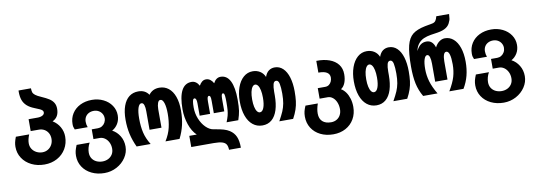

<svg xmlns="http://www.w3.org/2000/svg" viewBox="-71 -1274 5541 1989"><g transform="rotate(-10 2700.0 -280.0)"><path d="M37 -214Q37 -238 41.8 -260.2Q46.5 -282.5 59.5 -316.5H199.5Q188.5 -289 183.8 -267.8Q179 -246.5 179 -226Q179 -192 196.2 -165.5Q213.5 -139 242.2 -124.5Q271 -110 303.5 -110Q336.5 -110 363 -126.2Q389.5 -142.5 404.5 -170.2Q419.5 -198 419.5 -231.5Q419.5 -265.5 404.8 -292Q390 -318.5 364.5 -333Q339 -347.5 307.5 -347.5H221V-472.5H314.5Q347 -472.5 367.8 -484Q388.5 -495.5 388.5 -515.5Q388.5 -528 379.5 -536.8Q370.5 -545.5 354 -553.2Q337.5 -561 302 -575Q253 -594 224 -620.5Q195 -647 182.2 -683Q169.5 -719 169.5 -768.5L170 -783.5H300.5Q301 -756.5 306 -741Q311 -725.5 330.2 -710.2Q349.5 -695 391.5 -677Q440.5 -655.5 469.5 -637Q498.5 -618.5 514.8 -592.2Q531 -566 531 -527.5Q531 -483 513.8 -453.2Q496.5 -423.5 462 -407.5Q509.5 -378.5 536.2 -331.5Q563 -284.5 563 -229.5Q563 -159 529.5 -102.2Q496 -45.5 436.8 -13.5Q377.5 18.5 303.5 18.5Q228 18.5 167.2 -11.5Q106.5 -41.5 71.8 -94.5Q37 -147.5 37 -214Z M638.5 -13Q638.5 -41 644.2 -64.8Q650 -88.5 664.5 -124H802Q788.5 -100 781.5 -74Q774.5 -48 774.5 -23Q774.5 13 791.2 38.8Q808 64.5 836.5 78Q865 91.5 900 91.5Q932.5 91.5 960 78Q987.5 64.5 1004 38.8Q1020.5 13 1020.5 -22Q1020.5 -58.5 1005.8 -88.5Q991 -118.5 966.2 -135.8Q941.5 -153 912.5 -153H847V-255.5H912.5Q936 -255.5 955.8 -267.5Q975.5 -279.5 987.2 -300.2Q999 -321 999 -346Q999 -372 986 -393.8Q973 -415.5 950.5 -428Q928 -440.5 900.5 -440.5Q871 -440.5 847.8 -428.5Q824.5 -416.5 811.5 -394.5Q798.5 -372.5 798.5 -343Q798.5 -311.5 809.5 -285H673.5Q666 -302.5 663.2 -313.8Q660.5 -325 660.5 -343.5Q660.5 -405 691.2 -453.5Q722 -502 776.5 -529Q831 -556 900.5 -556Q966 -556 1020.5 -529.2Q1075 -502.5 1106.2 -456Q1137.5 -409.5 1137.5 -353.5Q1137.5 -302.5 1114 -264Q1090.5 -225.5 1053 -205.5Q1101.5 -180 1131.2 -131Q1161 -82 1161 -20Q1161 42 1125.2 95.8Q1089.5 149.5 1029.8 181.5Q970 213.5 900.5 213.5Q825.5 213.5 765.8 184.5Q706 155.5 672.2 103.8Q638.5 52 638.5 -13Z M1599.5 -432.5Q1581 -432.5 1571.5 -406.5Q1562 -380.5 1561.5 -341.5V-147H1436V-341.5Q1436.5 -381 1428 -406.8Q1419.5 -432.5 1400.5 -432.5Q1376.5 -432.5 1363.2 -391.5Q1350 -350.5 1350 -280Q1350 -195.5 1365.2 -130.8Q1380.5 -66 1421.5 0H1274Q1240.5 -71 1224.8 -141.2Q1209 -211.5 1209 -291.5Q1209 -376.5 1230.5 -436.5Q1252 -496.5 1292.2 -527.8Q1332.5 -559 1389 -559Q1462 -559 1498.5 -504Q1538.5 -559 1610 -559Q1665.5 -559 1706.5 -526.8Q1747.5 -494.5 1769.5 -433.8Q1791.5 -373 1791.5 -289.5Q1791.5 -207 1775.8 -137.5Q1760 -68 1725.5 0H1577.5Q1619.5 -67 1635 -134Q1650.5 -201 1650.5 -279Q1650.5 -349.5 1637 -391Q1623.5 -432.5 1599.5 -432.5Z M2066.5 104H1830.5V-13.5H1909Q1861.5 -58.5 1835.2 -135.5Q1809 -212.5 1809 -295Q1809 -427 1844.2 -493.5Q1879.5 -560 1949.5 -560Q1975.5 -560 1995.5 -545.5Q2015.5 -531 2028.5 -506Q2041.5 -531 2059.8 -545.5Q2078 -560 2102 -560Q2126.5 -560 2146.2 -545.2Q2166 -530.5 2179 -505.5Q2207 -560 2255 -560Q2321 -560 2355 -492.8Q2389 -425.5 2389 -295.5Q2389 -221 2382.8 -179.5Q2376.5 -138 2358.5 -85H2235.5Q2250.5 -123 2257.8 -150.2Q2265 -177.5 2267.5 -208.5Q2270 -239.5 2270 -291.5Q2270 -334 2267.5 -354.5Q2265 -375 2260.8 -380.8Q2256.5 -386.5 2249 -386.5Q2239.5 -386.5 2235.5 -373Q2231.5 -359.5 2231.5 -329.5V-200.5H2121.5V-329.5Q2121.5 -365 2116.2 -375.8Q2111 -386.5 2102 -386.5Q2093 -386.5 2087.8 -374.8Q2082.5 -363 2082.5 -329.5V-200.5H1972.5V-329.5Q1972.5 -360.5 1966.2 -373.5Q1960 -386.5 1950.5 -386.5Q1943.5 -386.5 1938.5 -381.5Q1933.5 -376.5 1929.8 -356.2Q1926 -336 1926 -295Q1926 -232 1949.2 -175Q1972.5 -118 2010.2 -80.8Q2048 -43.5 2089 -37Q2159 -26 2194.2 -15.2Q2229.5 -4.5 2254 11.5Q2296.5 39 2316 83Q2335.5 127 2335.5 200H2211Q2210 164 2198.2 143.8Q2186.5 123.5 2155.8 113.8Q2125 104 2066.5 104Z M2407 -272.5Q2407 -355 2430 -420Q2453 -485 2495 -521.8Q2537 -558.5 2592 -558.5Q2636 -558.5 2669.8 -537Q2703.5 -515.5 2719.5 -476.5Q2734 -518.5 2761 -538.5Q2788 -558.5 2824 -558.5Q2874 -558.5 2910.5 -523.8Q2947 -489 2966.2 -425.5Q2985.5 -362 2985.5 -277.5Q2985.5 -220 2980.2 -176.2Q2975 -132.5 2960.8 -90Q2946.5 -47.5 2920.5 0H2775Q2806.5 -56.5 2822.8 -94.5Q2839 -132.5 2847 -175.2Q2855 -218 2855 -277.5Q2855 -342.5 2847 -381Q2839 -419.5 2814.5 -419.5Q2791.5 -419.5 2783.5 -390.2Q2775.5 -361 2775.5 -311V-272.5Q2775.5 -184.5 2755.5 -120.8Q2735.5 -57 2695.5 -22.5Q2655.5 12 2597 12Q2539 12 2496 -22.8Q2453 -57.5 2430 -121.8Q2407 -186 2407 -272.5ZM2650.5 -271.5Q2650.5 -317 2643.2 -350.2Q2636 -383.5 2623 -400.8Q2610 -418 2593.5 -418Q2577.5 -418 2564.5 -400.5Q2551.5 -383 2544.2 -350Q2537 -317 2537 -271.5Q2537 -226.5 2544.2 -193.8Q2551.5 -161 2564.5 -143.8Q2577.5 -126.5 2594 -126.5Q2620 -126.5 2635.2 -164.5Q2650.5 -202.5 2650.5 -271.5Z M3044 -1.5Q3044 -31.5 3050.2 -56.8Q3056.5 -82 3070 -113H3200Q3189.5 -82 3185 -57.8Q3180.5 -33.5 3180.5 -10.5Q3180.5 45 3212.5 74Q3244.5 103 3302.5 103Q3335.5 103 3361.2 88.2Q3387 73.5 3401.5 46.5Q3416 19.5 3416 -16Q3416 -54.5 3402.5 -87.2Q3389 -120 3365.2 -139.2Q3341.5 -158.5 3312.5 -158.5H3227V-269H3305.5Q3329.5 -269 3346.2 -281.8Q3363 -294.5 3371.2 -314Q3379.5 -333.5 3379.5 -354.5Q3379.5 -390.5 3349.8 -408.8Q3320 -427 3261 -426.5V-550Q3339.5 -552 3398.5 -530.5Q3457.5 -509 3489.8 -466.8Q3522 -424.5 3522 -364.5Q3522 -312.5 3506.8 -274Q3491.5 -235.5 3462 -216.5Q3489.5 -200.5 3510.8 -170.8Q3532 -141 3544 -101Q3556 -61 3556 -15.5Q3556 56.5 3524 112.2Q3492 168 3434.8 199Q3377.5 230 3304.5 230Q3229 230 3169.8 200.8Q3110.5 171.5 3077.2 118.8Q3044 66 3044 -1.5Z M3607 -272.5Q3607 -355 3630 -420Q3653 -485 3695 -521.8Q3737 -558.5 3792 -558.5Q3836 -558.5 3869.8 -537Q3903.5 -515.5 3919.5 -476.5Q3934 -518.5 3961 -538.5Q3988 -558.5 4024 -558.5Q4074 -558.5 4110.5 -523.8Q4147 -489 4166.2 -425.5Q4185.5 -362 4185.5 -277.5Q4185.5 -220 4180.2 -176.2Q4175 -132.5 4160.8 -90Q4146.5 -47.5 4120.5 0H3975Q4006.5 -56.5 4022.8 -94.5Q4039 -132.5 4047 -175.2Q4055 -218 4055 -277.5Q4055 -342.5 4047 -381Q4039 -419.5 4014.5 -419.5Q3991.5 -419.5 3983.5 -390.2Q3975.5 -361 3975.5 -311V-272.5Q3975.5 -184.5 3955.5 -120.8Q3935.5 -57 3895.5 -22.5Q3855.5 12 3797 12Q3739 12 3696 -22.8Q3653 -57.5 3630 -121.8Q3607 -186 3607 -272.5ZM3850.5 -271.5Q3850.5 -317 3843.2 -350.2Q3836 -383.5 3823 -400.8Q3810 -418 3793.5 -418Q3777.5 -418 3764.5 -400.5Q3751.5 -383 3744.2 -350Q3737 -317 3737 -271.5Q3737 -226.5 3744.2 -193.8Q3751.5 -161 3764.5 -143.8Q3777.5 -126.5 3794 -126.5Q3820 -126.5 3835.2 -164.5Q3850.5 -202.5 3850.5 -271.5Z M4217 -321Q4217 -465 4236.5 -541.8Q4256 -618.5 4301 -654.5Q4346 -690.5 4432.5 -708L4511 -722.5Q4535 -727.5 4546.5 -743.2Q4558 -759 4565.5 -789.5H4700Q4698 -752 4695.2 -737.8Q4692.5 -723.5 4686 -711.5Q4673.5 -674 4640.2 -651.8Q4607 -629.5 4549 -620.5L4476.5 -609.5Q4433.5 -602.5 4401 -588.2Q4368.5 -574 4344.5 -545Q4320.5 -516 4310 -468.5Q4332 -512 4357.8 -530.8Q4383.5 -549.5 4418.5 -549.5Q4483.5 -549.5 4507 -472Q4525.5 -509 4553.8 -529.2Q4582 -549.5 4613 -549.5Q4663.5 -549.5 4702 -516.5Q4740.5 -483.5 4762 -421Q4783.5 -358.5 4783.5 -272.5Q4783.5 -195.5 4766.5 -128.8Q4749.5 -62 4712.5 0H4563.5Q4611 -79.5 4628.8 -140Q4646.5 -200.5 4646.5 -269Q4646.5 -337 4635.8 -373.2Q4625 -409.5 4603 -409.5Q4584 -409.5 4575 -383.5Q4566 -357.5 4566 -314V-123.5H4436.5V-314Q4436.5 -355.5 4428.2 -382.5Q4420 -409.5 4402 -409.5Q4381.5 -409.5 4369.2 -372.2Q4357 -335 4357 -269.5Q4357 -203.5 4375.5 -140Q4394 -76.5 4439.5 0H4288Q4249 -66.5 4233 -140.8Q4217 -215 4217 -321Z M4838.5 -13Q4838.5 -41 4844.2 -64.8Q4850 -88.5 4864.5 -124H5002Q4988.5 -100 4981.5 -74Q4974.5 -48 4974.5 -23Q4974.5 13 4991.2 38.8Q5008 64.5 5036.5 78Q5065 91.5 5100 91.5Q5132.5 91.5 5160 78Q5187.5 64.5 5204 38.8Q5220.5 13 5220.5 -22Q5220.5 -58.5 5205.8 -88.5Q5191 -118.5 5166.2 -135.8Q5141.5 -153 5112.5 -153H5047V-255.5H5112.5Q5136 -255.5 5155.8 -267.5Q5175.5 -279.5 5187.2 -300.2Q5199 -321 5199 -346Q5199 -372 5186 -393.8Q5173 -415.5 5150.5 -428Q5128 -440.5 5100.5 -440.5Q5071 -440.5 5047.8 -428.5Q5024.5 -416.5 5011.5 -394.5Q4998.5 -372.5 4998.5 -343Q4998.5 -311.5 5009.5 -285H4873.5Q4866 -302.5 4863.2 -313.8Q4860.5 -325 4860.5 -343.5Q4860.5 -405 4891.2 -453.5Q4922 -502 4976.5 -529Q5031 -556 5100.5 -556Q5166 -556 5220.5 -529.2Q5275 -502.5 5306.2 -456Q5337.5 -409.5 5337.5 -353.5Q5337.5 -302.5 5314 -264Q5290.5 -225.5 5253 -205.5Q5301.5 -180 5331.2 -131Q5361 -82 5361 -20Q5361 42 5325.2 95.8Q5289.5 149.5 5229.8 181.5Q5170 213.5 5100.5 213.5Q5025.5 213.5 4965.8 184.5Q4906 155.5 4872.2 103.8Q4838.5 52 4838.5 -13Z"/></g></svg>

Font: JuliaMono ExtraBold
Style: Regular
Weight: 800
Monospace: yes
Designer: cormullion
Foundry: corm
Version: Version 0.055; ttfautohint (v1.8.4)